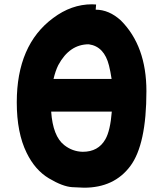

<svg xmlns="http://www.w3.org/2000/svg" viewBox="-20 -811 759 893"><path d="M218 -292Q226 -177 279 -136Q317 -106 365 -105Q437 -105 470 -163Q493 -203 500 -292ZM499 -444Q494 -478 487 -506Q465 -595 393 -605Q303 -605 251 -508Q238 -482 229 -444ZM371 62Q360 62 316 59.5Q272 57 207.5 18.5Q143 -20 104 -100Q58 -193 58 -335Q58 -602 227 -727Q312 -791 408 -791L427 -790L425 -766Q487 -766 542 -716Q661 -597 661 -387Q661 -139 586 -38.5Q511 62 371 62Z"/></svg>

Font: KN Bobohei
Style: Bold
Weight: 700
Designer: Kingnam Type Foundry
Version: Version 1.710;March 18, 2023